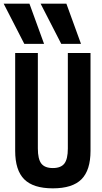

<svg xmlns="http://www.w3.org/2000/svg" viewBox="-39 -1020 559 1050"><path d="M94 -780 -19 -1000H122L202 -780ZM296 -780 183 -1000H324L404 -780ZM250 10Q143 10 93.5 -39.5Q44 -89 44 -195V-730H168V-208Q168 -150 187 -125.5Q206 -101 250 -101Q294 -101 313 -125.5Q332 -150 332 -208V-730H456V-195Q456 -89 406.5 -39.5Q357 10 250 10Z"/></svg>

Font: M PLUS 1 Code SemiBold
Style: Regular
Weight: 600
Designer: Coji Morishita
Foundry: UNDERFOREST DESIGN
Version: Version 1.005